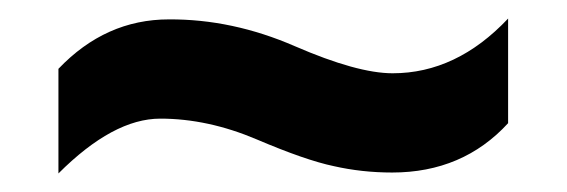

<svg xmlns="http://www.w3.org/2000/svg" viewBox="-20 -456 611 207"><path d="M152.8 -328.1Q102.1 -328.1 43 -269V-381.8Q93.8 -435.1 162.1 -435.1Q230.5 -435.5 297.9 -406.2Q365.2 -377 403.3 -377Q472.2 -377 527.8 -436V-323.2Q479 -270 402.8 -270Q370.1 -270 339.8 -276.9Q309.6 -283.2 256.8 -305.7Q204.1 -328.1 152.8 -328.1Z"/></svg>

Font: OpenSansHebrew-Bold
Style: Bold
Weight: 700
Foundry: Ascender Corporation, Yanek Iontef
Version: Version 2.001;PS 002.001;hotconv 1.0.70;makeotf.lib2.5.58329